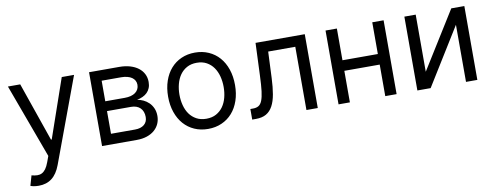

<svg xmlns="http://www.w3.org/2000/svg" viewBox="-62 -873 3608 1397"><g transform="rotate(-10 1741.5 -174.5)"><path d="M130.7 204.5Q109.4 204.5 92.7 201.2Q76 197.8 69.6 194.6L90.9 120.7Q114 126.8 132.6 127.3Q151.3 127.8 166.9 120Q182.5 112.2 195.7 94.5Q208.8 76.7 220.2 45.5L235.8 2.8L34.1 -545.5H125L275.6 -110.8H281.2L431.8 -545.5H522.7L291.2 79.5Q267.4 143.5 227.6 174Q187.9 204.5 130.7 204.5Z M633.5 -545.5H856.5Q900.6 -545.5 935.9 -535Q971.2 -524.5 996.3 -505.5Q1021.3 -486.5 1034.8 -459.9Q1048.3 -433.2 1048.3 -400.6Q1048.3 -375.7 1040.5 -356.5Q1032.7 -337.4 1018.8 -323.5Q1005 -309.7 985.6 -300.8Q966.3 -291.9 943.2 -286.9Q965.6 -283.7 987.9 -273.3Q1010.3 -262.8 1028.2 -245.4Q1046.2 -228 1057.2 -203.1Q1068.2 -178.3 1068.2 -146.3Q1068.2 -115.1 1056.1 -88.2Q1044 -61.4 1021.1 -41.7Q998.2 -22 965.2 -11Q932.2 0 890.6 0H633.5ZM890.6 -76.7Q933.9 -76.7 958.5 -97.1Q983 -117.5 983 -153.4Q983 -174.7 976.6 -191.6Q970.2 -208.5 958.3 -220.2Q946.4 -231.9 929.3 -238.1Q912.3 -244.3 890.6 -244.3H713.1V-76.7ZM856.5 -316.8Q881.7 -316.8 901.8 -322.1Q921.9 -327.4 935.7 -337.5Q949.6 -347.7 957 -362.2Q964.5 -376.8 964.5 -394.9Q964.5 -411.9 957 -425.6Q949.6 -439.3 935.7 -448.9Q921.9 -458.5 901.8 -463.6Q881.7 -468.8 856.5 -468.8H713.1V-316.8Z M1416.2 11.4Q1360.8 11.4 1315.3 -8.9Q1269.9 -29.1 1237.4 -65.9Q1204.9 -102.6 1187 -154.7Q1169 -206.7 1169 -269.9Q1169 -333.8 1187 -386Q1204.9 -438.2 1237.4 -475.1Q1269.9 -512.1 1315.3 -532.3Q1360.8 -552.6 1416.2 -552.6Q1471.6 -552.6 1517.2 -532.3Q1562.9 -512.1 1595.3 -475.1Q1627.8 -438.2 1645.6 -386Q1663.4 -333.8 1663.4 -269.9Q1663.4 -206.7 1645.6 -154.7Q1627.8 -102.6 1595.3 -65.9Q1562.9 -29.1 1517.2 -8.9Q1471.6 11.4 1416.2 11.4ZM1416.2 -63.9Q1458.5 -63.9 1489.2 -80.8Q1519.9 -97.7 1540 -125.9Q1560 -154.1 1569.8 -191.6Q1579.5 -229 1579.5 -269.9Q1579.5 -311.1 1569.8 -348.5Q1560 -386 1540 -414.6Q1519.9 -443.2 1489.2 -460.2Q1458.5 -477.3 1416.2 -477.3Q1374.3 -477.3 1343.4 -460.2Q1312.5 -443.2 1292.4 -414.6Q1272.4 -386 1262.6 -348.5Q1252.8 -311.1 1252.8 -269.9Q1252.8 -229 1262.6 -191.6Q1272.4 -154.1 1292.4 -125.9Q1312.5 -97.7 1343.4 -80.8Q1374.3 -63.9 1416.2 -63.9Z M1742.9 -78.1H1762.8Q1787.3 -78.1 1803.6 -87.7Q1820 -97.3 1830.1 -122.3Q1840.2 -147.4 1845.7 -191.4Q1851.2 -235.4 1853.7 -304L1863.6 -545.5H2227.3V0H2143.5V-467.3H1943.2L1934.7 -272.7Q1931.8 -205.6 1922.9 -154.7Q1914.1 -103.7 1895.4 -69.2Q1876.8 -34.8 1846.8 -17.4Q1816.8 0 1771.3 0H1742.9Z M2464.5 -311.1H2725.9V-545.5H2809.7V0H2725.9V-233H2464.5V0H2380.7V-545.5H2464.5Z M3309.7 -545.5H3406.2V0H3322.4V-421.9L3061.1 0H2963.1V-545.5H3046.9V-123.6Z"/></g></svg>

Font: Fast_Sans-Dotted
Style: Regular
Weight: 400
Version: Version 3.018